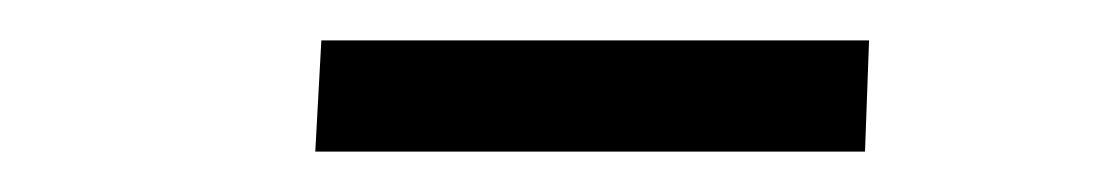

<svg xmlns="http://www.w3.org/2000/svg" viewBox="-20 -716 541 95"><path d="M139 -696H410L408 -641H136Z"/></svg>

Font: Literata 36pt Light
Style: Italic
Weight: 300
Italic angle: -2°
Designer: Latin by Veronika Burian and Jose Scaglione. Greek by Irene Vlachou. Cyrillic by Vera Evstafieva
Foundry: TypeTogether
Version: Version 3.002